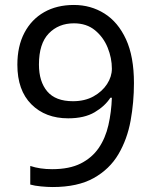

<svg xmlns="http://www.w3.org/2000/svg" viewBox="-20 -744 612 774"><path d="M520 -409Q520 -332 506.5 -257.5Q493 -183 457.5 -122.5Q422 -62 357.5 -26Q293 10 192 10Q172 10 145.5 7.5Q119 5 102 0V-75Q141 -62 190 -62Q260 -62 305.5 -85Q351 -108 378 -147.5Q405 -187 417 -239.5Q429 -292 431 -350H425Q403 -316 361.5 -291.5Q320 -267 255 -267Q163 -267 106.5 -323.5Q50 -380 50 -483Q50 -558 78.5 -612Q107 -666 158 -695Q209 -724 278 -724Q346 -724 401 -689.5Q456 -655 488 -585.5Q520 -516 520 -409ZM278 -650Q216 -650 176.5 -609Q137 -568 137 -484Q137 -415 170.5 -375.5Q204 -336 274 -336Q322 -336 357 -355.5Q392 -375 411.5 -405Q431 -435 431 -467Q431 -510 414 -552Q397 -594 363 -622Q329 -650 278 -650Z"/></svg>

Font: Noto Sans Old Italic
Style: Regular
Weight: 400
Designer: Monotype Design Team
Foundry: Monotype Imaging Inc.
Version: Version 2.003; ttfautohint (v1.8.4.7-5d5b)